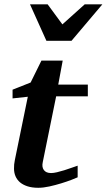

<svg xmlns="http://www.w3.org/2000/svg" viewBox="-20 -871 501 903"><path d="M244.1 -418 181.2 -108.9Q175.8 -85.4 186.3 -71.3Q196.8 -57.1 220.2 -57.1Q231.9 -57.1 248.3 -61Q264.6 -64.9 282.2 -70.3Q299.8 -75.7 316.4 -81.8Q333 -87.9 345.2 -91.8V-37.1Q336.9 -33.2 315.9 -25.1Q294.9 -17.1 268.1 -8.8Q241.2 -0.5 212.4 5.9Q183.6 12.2 160.2 12.2Q131.3 12.2 109.9 5.4Q88.4 -1.5 74.2 -13.4Q60.1 -25.4 53 -42Q45.9 -58.6 45.9 -78.1Q45.9 -87.9 46.6 -97.7Q47.4 -107.4 49.8 -118.2L110.8 -416L39.1 -408.2V-449.2L124 -482.9L174.8 -585.9H274.9L253.9 -473.1H393.1V-418ZM316.4 -679.2H198.2L121.1 -850.6H204.1L273.4 -756.3L378.4 -850.6H461.4Z"/></svg>

Font: Charis SIL Phon
Style: Bold Italic
Weight: 700
Italic angle: -11°
Foundry: SIL International
Version: Version 5.000